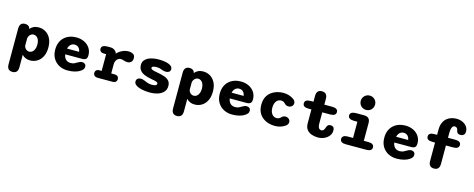

<svg xmlns="http://www.w3.org/2000/svg" viewBox="-40 -1664 6888 2791"><g transform="rotate(15 3404.5 -269.0)"><path d="M78.5 -392Q78.5 -484.5 160.5 -484.5Q188.5 -484.5 207.8 -472.8Q227 -461 234.5 -437V-426.5Q256 -455 288.8 -470.8Q321.5 -486.5 364.5 -486.5Q422 -486.5 469.8 -458.2Q517.5 -430 546 -375Q574.5 -320 574.5 -239Q574.5 -158 546 -102.5Q517.5 -47 469.8 -18.2Q422 10.5 364.5 10.5Q326 10.5 294.8 -3Q263.5 -16.5 242 -41.5V146Q242 238 160.5 238Q78.5 238 78.5 146ZM242 -178.5Q245 -159.5 256 -143.8Q267 -128 283.5 -118.8Q300 -109.5 319.5 -109.5Q344.5 -109.5 364.8 -125Q385 -140.5 397 -169.5Q409 -198.5 409 -239Q409 -280 397 -308.5Q385 -337 364.8 -351.8Q344.5 -366.5 319.5 -366.5Q299.5 -366.5 282.8 -355.5Q266 -344.5 255.2 -327Q244.5 -309.5 242 -290Z M927.5 10.5Q860.5 10.5 803.5 -18.2Q746.5 -47 712.2 -102.8Q678 -158.5 678 -239Q678 -299.5 697.5 -345.8Q717 -392 751.5 -423.5Q786 -455 831.5 -471.2Q877 -487.5 929 -487.5Q998.5 -487.5 1052 -461.2Q1105.5 -435 1136 -388.2Q1166.5 -341.5 1166.5 -280.5Q1166.5 -240.5 1147.8 -224Q1129 -207.5 1088 -207.5H836.5Q841 -175 854.8 -152.5Q868.5 -130 890.5 -118Q912.5 -106 939.5 -106Q975 -106 996.5 -115.5Q1018 -125 1035.5 -137Q1052.5 -147.5 1069.5 -154.8Q1086.5 -162 1106 -162Q1131 -162 1147.5 -148Q1164 -134 1164 -107Q1164 -82 1151 -66.8Q1138 -51.5 1118.5 -38Q1088.5 -16 1039 -2.8Q989.5 10.5 927.5 10.5ZM840.5 -295H1022Q1016.5 -333.5 993.8 -356.8Q971 -380 932.5 -380Q911 -380 892.5 -370.2Q874 -360.5 860.8 -341.8Q847.5 -323 840.5 -295Z M1554.5 -112H1600Q1637 -112 1652.8 -96.2Q1668.5 -80.5 1668.5 -56Q1668.5 -32 1652.2 -16Q1636 0 1600 0H1386.5Q1348 0 1331 -16Q1314 -32 1314 -56Q1314 -80.5 1329.5 -96.2Q1345 -112 1375.5 -112H1410.5V-364H1376.5Q1344.5 -364 1327.5 -379.2Q1310.5 -394.5 1310.5 -420Q1310.5 -447 1334 -461.5Q1357.5 -476 1402 -476H1447Q1476.5 -476 1501 -462Q1525.5 -448 1539 -423.5L1542.5 -407Q1575.5 -443 1621.8 -465.2Q1668 -487.5 1716.5 -487.5Q1755 -487.5 1784.8 -470.8Q1814.5 -454 1814.5 -412.5Q1814.5 -373.5 1794 -352.5Q1773.5 -331.5 1739 -331.5Q1718 -331.5 1704 -334.8Q1690 -338 1677 -343Q1667 -346.5 1656.8 -348.5Q1646.5 -350.5 1635.5 -350.5Q1612 -350.5 1593.8 -337Q1575.5 -323.5 1565 -301.2Q1554.5 -279 1554.5 -252Z M2167 10.5Q2123 10.5 2080 4.5Q2037 -1.5 2001.8 -14Q1966.5 -26.5 1945.8 -45.5Q1925 -64.5 1925 -90.5Q1925 -120 1944 -135.2Q1963 -150.5 1992.5 -150.5Q2005 -150.5 2020 -146.8Q2035 -143 2052 -136Q2068 -128.5 2085.2 -121.8Q2102.5 -115 2122.5 -110.5Q2142.5 -106 2165.5 -106Q2201 -106 2220.8 -114Q2240.5 -122 2240.5 -141.5Q2240.5 -153.5 2228.5 -161Q2216.5 -168.5 2193.2 -174Q2170 -179.5 2136 -185.5Q2075 -196 2030.8 -215Q1986.5 -234 1962.5 -265.5Q1938.5 -297 1938.5 -345Q1938.5 -385 1958.8 -412.2Q1979 -439.5 2012.2 -456Q2045.5 -472.5 2086.2 -480Q2127 -487.5 2168 -487.5Q2206 -487.5 2243.8 -483Q2281.5 -478.5 2312.5 -468.2Q2343.5 -458 2362.2 -440.5Q2381 -423 2381 -397Q2381 -369.5 2362 -355.5Q2343 -341.5 2315 -341.5Q2299 -341.5 2285 -344.5Q2271 -347.5 2256.5 -353Q2241.5 -359 2220.2 -365.5Q2199 -372 2170 -372Q2157.5 -372 2144.8 -370.8Q2132 -369.5 2121.5 -366.2Q2111 -363 2104.8 -356.8Q2098.5 -350.5 2098.5 -340.5Q2098.5 -329.5 2111.8 -321.8Q2125 -314 2147.8 -308.5Q2170.5 -303 2200.5 -298Q2261 -288 2307 -272Q2353 -256 2378.5 -227Q2404 -198 2404 -149Q2404 -94 2370.8 -58.5Q2337.5 -23 2283.8 -6.2Q2230 10.5 2167 10.5Z M2554.5 -392Q2554.5 -484.5 2636.5 -484.5Q2664.5 -484.5 2683.8 -472.8Q2703 -461 2710.5 -437V-426.5Q2732 -455 2764.8 -470.8Q2797.5 -486.5 2840.5 -486.5Q2898 -486.5 2945.8 -458.2Q2993.5 -430 3022 -375Q3050.5 -320 3050.5 -239Q3050.5 -158 3022 -102.5Q2993.5 -47 2945.8 -18.2Q2898 10.5 2840.5 10.5Q2802 10.5 2770.8 -3Q2739.5 -16.5 2718 -41.5V146Q2718 238 2636.5 238Q2554.5 238 2554.5 146ZM2718 -178.5Q2721 -159.5 2732 -143.8Q2743 -128 2759.5 -118.8Q2776 -109.5 2795.5 -109.5Q2820.5 -109.5 2840.8 -125Q2861 -140.5 2873 -169.5Q2885 -198.5 2885 -239Q2885 -280 2873 -308.5Q2861 -337 2840.8 -351.8Q2820.5 -366.5 2795.5 -366.5Q2775.5 -366.5 2758.8 -355.5Q2742 -344.5 2731.2 -327Q2720.5 -309.5 2718 -290Z M3403.5 10.5Q3336.5 10.5 3279.5 -18.2Q3222.5 -47 3188.2 -102.8Q3154 -158.5 3154 -239Q3154 -299.5 3173.5 -345.8Q3193 -392 3227.5 -423.5Q3262 -455 3307.5 -471.2Q3353 -487.5 3405 -487.5Q3474.5 -487.5 3528 -461.2Q3581.5 -435 3612 -388.2Q3642.5 -341.5 3642.5 -280.5Q3642.5 -240.5 3623.8 -224Q3605 -207.5 3564 -207.5H3312.5Q3317 -175 3330.8 -152.5Q3344.5 -130 3366.5 -118Q3388.5 -106 3415.5 -106Q3451 -106 3472.5 -115.5Q3494 -125 3511.5 -137Q3528.5 -147.5 3545.5 -154.8Q3562.5 -162 3582 -162Q3607 -162 3623.5 -148Q3640 -134 3640 -107Q3640 -82 3627 -66.8Q3614 -51.5 3594.5 -38Q3564.5 -16 3515 -2.8Q3465.5 10.5 3403.5 10.5ZM3316.5 -295H3498Q3492.5 -333.5 3469.8 -356.8Q3447 -380 3408.5 -380Q3387 -380 3368.5 -370.2Q3350 -360.5 3336.8 -341.8Q3323.5 -323 3316.5 -295Z M4045 9.5Q3998 9.5 3951 -4.2Q3904 -18 3865 -47.5Q3826 -77 3802.5 -124.5Q3779 -172 3779 -239Q3779 -306 3802.5 -353.5Q3826 -401 3865 -430.5Q3904 -460 3951 -473.8Q3998 -487.5 4045 -487.5Q4088.5 -487.5 4126.2 -476.5Q4164 -465.5 4192.5 -447Q4215.5 -434.5 4226.2 -416.8Q4237 -399 4237 -382Q4237 -353 4216 -334.5Q4195 -316 4167 -316Q4146 -316 4131.8 -322.8Q4117.5 -329.5 4107 -341Q4096 -354 4080.8 -362.8Q4065.5 -371.5 4044.5 -371.5Q4025 -371.5 4007 -363.5Q3989 -355.5 3975.2 -339.2Q3961.5 -323 3953.2 -298Q3945 -273 3945 -239Q3945 -205 3953.2 -180Q3961.5 -155 3975.2 -139Q3989 -123 4007 -115Q4025 -107 4044.5 -107Q4065.5 -107 4080.8 -115.8Q4096 -124.5 4107 -137Q4118 -148.5 4132 -155.5Q4146 -162.5 4167 -162.5Q4195 -162.5 4216 -144Q4237 -125.5 4237 -96Q4237 -79 4226.2 -61.8Q4215.5 -44.5 4192.5 -31.5Q4164 -12.5 4126.2 -1.5Q4088.5 9.5 4045 9.5Z M4458.5 -360Q4370.5 -360 4370.5 -418Q4370.5 -476 4458.5 -476H4500.5V-563Q4500.5 -655 4582 -655Q4664 -655 4664 -563V-476H4780.5Q4869 -476 4869 -418Q4869 -360 4780.5 -360H4664V-190Q4664 -161 4670.5 -142Q4677 -123 4688.8 -113.8Q4700.5 -104.5 4716 -104.5Q4740.5 -104.5 4754 -124Q4767.5 -143.5 4772 -165Q4778.5 -183 4791.5 -196.8Q4804.5 -210.5 4831.5 -210.5Q4856 -210.5 4872.2 -196.2Q4888.5 -182 4888.5 -145.5Q4888.5 -99.5 4860.8 -64.5Q4833 -29.5 4789 -10Q4745 9.5 4696 9.5Q4645.5 9.5 4600.8 -6Q4556 -21.5 4528.2 -57Q4500.5 -92.5 4500.5 -152.5V-360Z M5112 -116.5H5192.5V-360H5143.5Q5098.5 -360 5075.2 -375Q5052 -390 5052 -418Q5052 -446.5 5075.2 -461.2Q5098.5 -476 5143.5 -476H5262.5Q5354.5 -476 5354.5 -384V-116.5H5424Q5466 -116.5 5487 -101.2Q5508 -86 5508 -58Q5508 -30 5487 -15Q5466 0 5424 0H5112Q5071 0 5049.8 -15Q5028.5 -30 5028.5 -58Q5028.5 -86 5049.8 -101.2Q5071 -116.5 5112 -116.5ZM5160.5 -666.5Q5160.5 -696.5 5175 -721Q5189.5 -745.5 5214.2 -760Q5239 -774.5 5269 -774.5Q5299.5 -774.5 5324 -760Q5348.5 -745.5 5362.8 -721Q5377 -696.5 5377 -666.5Q5377 -636.5 5362.8 -611.8Q5348.5 -587 5324 -572.8Q5299.5 -558.5 5269 -558.5Q5239 -558.5 5214.2 -572.8Q5189.5 -587 5175 -611.8Q5160.5 -636.5 5160.5 -666.5Z M5879.5 10.5Q5812.5 10.5 5755.5 -18.2Q5698.5 -47 5664.2 -102.8Q5630 -158.5 5630 -239Q5630 -299.5 5649.5 -345.8Q5669 -392 5703.5 -423.5Q5738 -455 5783.5 -471.2Q5829 -487.5 5881 -487.5Q5950.5 -487.5 6004 -461.2Q6057.5 -435 6088 -388.2Q6118.5 -341.5 6118.5 -280.5Q6118.5 -240.5 6099.8 -224Q6081 -207.5 6040 -207.5H5788.5Q5793 -175 5806.8 -152.5Q5820.5 -130 5842.5 -118Q5864.5 -106 5891.5 -106Q5927 -106 5948.5 -115.5Q5970 -125 5987.5 -137Q6004.5 -147.5 6021.5 -154.8Q6038.5 -162 6058 -162Q6083 -162 6099.5 -148Q6116 -134 6116 -107Q6116 -82 6103 -66.8Q6090 -51.5 6070.5 -38Q6040.5 -16 5991 -2.8Q5941.5 10.5 5879.5 10.5ZM5792.5 -295H5974Q5968.5 -333.5 5945.8 -356.8Q5923 -380 5884.5 -380Q5863 -380 5844.5 -370.2Q5826 -360.5 5812.8 -341.8Q5799.5 -323 5792.5 -295Z M6318 -360Q6234 -360 6234 -418Q6234 -476 6318 -476H6361V-552Q6361 -615 6379.8 -658Q6398.5 -701 6429.5 -726.8Q6460.5 -752.5 6498.2 -764Q6536 -775.5 6573.5 -775.5Q6625 -775.5 6666 -757.2Q6707 -739 6731 -706.2Q6755 -673.5 6755 -630Q6755 -597 6737.5 -580Q6720 -563 6689.5 -563Q6654.5 -563 6642 -578.8Q6629.5 -594.5 6627 -611.5Q6625 -635 6611.5 -648.2Q6598 -661.5 6578 -661.5Q6562 -661.5 6550 -649.8Q6538 -638 6531.5 -612Q6525 -586 6525 -543.5V-476H6635.5Q6677.5 -476 6698.8 -461.2Q6720 -446.5 6720 -418Q6720 -390 6698.8 -375Q6677.5 -360 6635.5 -360H6525V-83Q6525 9 6443 9Q6361 9 6361 -83V-360Z"/></g></svg>

Font: Sono Monospace
Style: Bold
Weight: 700
Designer: Tyler Finck
Foundry: Tyler Finck
Version: Version 2.112